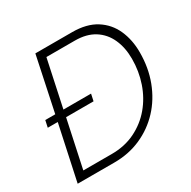

<svg xmlns="http://www.w3.org/2000/svg" viewBox="-158 -864 1012 1017"><g transform="rotate(-30 347.5 -355.0)"><path d="M54 -378H115L185 -710H410Q498 -710 555 -674Q612 -638 639.5 -576.5Q667 -515 667 -439Q667 -344 636.5 -264Q606 -184 551 -125Q496 -66 421.5 -33Q347 0 259 0H34L106 -336H45ZM269 -46Q349 -46 413 -77.5Q477 -109 522 -162.5Q567 -216 590.5 -285Q614 -354 614 -430Q614 -498 590 -551Q566 -604 518.5 -634Q471 -664 400 -664H226L165 -378H334L325 -336H157L95 -46Z"/></g></svg>

Font: Raleway Light
Style: Italic
Weight: 300
Italic angle: -12°
Designer: Matt McInerney, Pablo Impallari, Rodrigo Fuenzalida
Foundry: Matt McInerney, Pablo Impallari, Rodrigo Fuenzalida
Version: Version 4.026